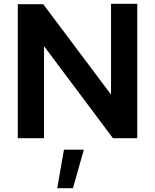

<svg xmlns="http://www.w3.org/2000/svg" viewBox="-20 -722 809 1003"><path d="M206 -700H73V0H210V-481L570 0H697V-702H560V-228ZM418 60H314L279 261H361Z"/></svg>

Font: Geom SemiBold
Style: Bold
Weight: 600
Version: Version 1.102